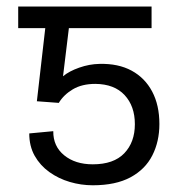

<svg xmlns="http://www.w3.org/2000/svg" viewBox="-20 -548 534 577"><path d="M156.7 -238.8 90.8 -243.7 123.5 -528.3H435.5V-463.4H187L169.4 -318.8Q187.5 -334 218 -344.7Q248.5 -355.5 279.3 -356Q335.4 -357.4 375.5 -335.7Q415.5 -314 437.3 -272.9Q459 -231.9 459 -175.3Q459 -122.6 437.7 -80.8Q416.5 -39.1 372.1 -15.1Q327.6 8.8 258.8 8.8Q223.6 8.8 189.7 -1.2Q155.8 -11.2 128.2 -31Q100.6 -50.8 84.2 -79.8Q67.9 -108.9 67.9 -147L140.1 -153.8Q139.6 -108.4 172.9 -81.3Q206.1 -54.2 258.8 -54.2Q321.8 -54.2 353.5 -87.4Q385.3 -120.6 385.3 -174.8Q385.3 -229 354.5 -262.2Q323.7 -295.4 266.6 -295.9Q226.1 -295.9 198.7 -279.5Q171.4 -263.2 156.7 -238.8ZM173.8 -528.3V-463.4H34.7V-528.3Z"/></svg>

Font: Inter 16pt Light
Style: Regular
Weight: 300
Version: Version 4.001;git-66647c0bb